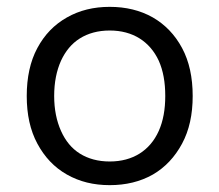

<svg xmlns="http://www.w3.org/2000/svg" viewBox="-20 -530 640 560"><path d="M300 -510C253 -510 212 -500 175 -479C138 -458 110 -429 89 -390C68 -351 58 -304 58 -250C58 -196 68 -150 89 -111C110 -72 138 -42 175 -21C212 0 253 10 300 10C347 10 389 0 426 -21C462 -42 490 -72 511 -111C532 -150 542 -196 542 -250C542 -304 532 -351 511 -390C490 -429 462 -458 426 -479C389 -500 347 -510 300 -510ZM300 -441C334 -441 363 -433 387 -418C411 -403 430 -381 443 -353C456 -324 462 -290 462 -250C462 -211 456 -177 443 -148C430 -119 411 -97 387 -82C363 -67 334 -59 300 -59C266 -59 237 -67 213 -82C189 -97 171 -119 158 -148C145 -177 138 -211 138 -250C138 -290 145 -324 158 -353C171 -381 189 -403 213 -418C237 -433 266 -441 300 -441Z"/></svg>

Font: WorkSans-Regular
Style: Regular
Weight: 500
Designer: Wei Huang
Foundry: Wei Huang
Version: ""